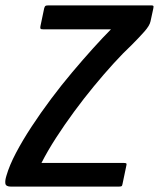

<svg xmlns="http://www.w3.org/2000/svg" viewBox="-46 -693 591 713"><path d="M516 -673Q522 -673 523.5 -671Q525 -669 523 -660L513 -614Q510 -598 489.5 -575Q469 -552 443 -526Q412 -497 376 -457.5Q340 -418 302.5 -372.5Q265 -327 229 -278Q193 -229 162 -181Q131 -133 108 -88H412Q421 -88 423 -86Q425 -84 423 -77L409 -10Q408 -3 405 -1.5Q402 0 394 0H-5Q-24 0 -26 -11Q-28 -22 -22 -41Q-11 -79 13.5 -125.5Q38 -172 71.5 -223Q105 -274 143.5 -325.5Q182 -377 222.5 -425Q263 -473 300 -514Q337 -555 366 -584H116Q106 -584 104.5 -586.5Q103 -589 104 -595L118 -662Q120 -669 122.5 -671Q125 -673 134 -673Z"/></svg>

Font: Glory SemiBold
Style: Italic
Weight: 600
Italic angle: -12°
Designer: Robert Leuschke
Foundry: Robert Leuschke
Version: Version 1.011